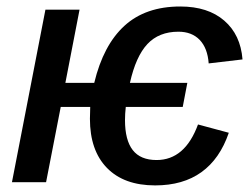

<svg xmlns="http://www.w3.org/2000/svg" viewBox="-20 -558 769 588"><path d="M459.5 -67.9Q546.4 -67.9 586.4 -176.8L680.7 -151.4Q653.3 -71.3 596.9 -30.8Q540.5 9.8 455.1 9.8Q359.9 9.8 307.6 -43.7Q255.4 -97.2 255.4 -194.3Q255.9 -204.6 255.9 -213.4Q255.9 -222.2 256.3 -230.5H166L121.1 0H16.6L119.1 -528.3H223.6L180.2 -304.2H268.6Q296.4 -419.9 361.1 -479Q425.8 -538.1 532.2 -538.1Q616.7 -538.1 666.7 -494.9Q716.8 -451.7 722.7 -376L619.1 -363.8Q615.7 -410.6 591.6 -435.8Q567.4 -460.9 526.4 -460.9Q466.8 -460.9 431.4 -423.1Q396 -385.3 377.9 -304.2H553.7L539.6 -230.5H365.2Q362.8 -209.5 362.8 -189.9Q362.8 -128.9 386.5 -98.4Q410.2 -67.9 459.5 -67.9Z"/></svg>

Font: Arimo Medium
Style: Italic
Weight: 500
Italic angle: -12°
Designer: Steve Matteson
Foundry: Monotype Imaging Inc.
Version: Version 1.33